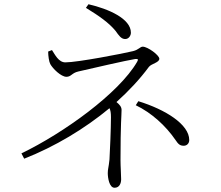

<svg xmlns="http://www.w3.org/2000/svg" viewBox="-20 -833 1040 905"><path d="M397 -813 385 -796C447 -758 493 -726 525 -687C540 -666 551 -649 570 -649C587 -649 597 -665 597 -679C597 -745 492 -791 397 -813ZM632 -356 620 -337C693 -302 761 -241 808 -172C820 -154 828 -146 846 -146C861 -146 872 -157 872 -173C872 -247 759 -317 632 -356ZM503 -280C503 -231 498 -109 496 -81C492 -42 488 -36 488 -17C488 5 495 52 520 52C543 52 551 31 551 12C551 -11 548 -47 548 -78C548 -251 553 -289 553 -315C553 -329 544 -340 529 -352C588 -405 640 -461 682 -518C694 -533 731 -538 731 -556C731 -573 676 -613 653 -613C640 -613 635 -599 607 -592C563 -581 345 -539 288 -539C256 -539 239 -576 225 -597L207 -590C207 -570 211 -542 217 -531C229 -509 268 -471 293 -471C316 -471 318 -489 349 -496C405 -509 579 -549 618 -555C631 -556 633 -553 626 -541C540 -393 280 -206 81 -110L94 -85C239 -142 379 -226 496 -323C501 -313 503 -301 503 -280Z"/></svg>

Font: Kiri Minchoo Light
Style: Regular
Weight: 300
Designer: Ryoko NISHIZUKA 西塚涼子 (kana & ideographs); Frank Grießhammer (Latin, Greek & Cyrillic);
akenotsuki.com/eyeben/fonts/ (U+
Foundry: Adobe
akenotsuki.com/eyeben/fonts/
Version: Version 4.002;hotconv 1.0.119;makeotfexe 2.5.65604